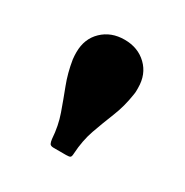

<svg xmlns="http://www.w3.org/2000/svg" viewBox="-83 -833 416 431"><g transform="rotate(30 125.0 -618.0)"><path d="M203.5 -666.5Q204.5 -672 204.5 -676Q204.5 -680 204.5 -684.5Q204.5 -719.5 182 -741.2Q159.5 -763 124.5 -763Q89.8 -763 67.1 -741.2Q44.5 -719.5 44.5 -684.5Q44.5 -680 44.7 -676Q45 -672 45.5 -666.5Q50.7 -634 61.5 -606Q72.3 -578 82.3 -549.7Q92.3 -521.5 94.5 -488.2Q95.3 -481.2 97.4 -477.1Q99.5 -473 107.8 -473H139.8Q148.3 -473 150.6 -474.9Q153 -476.7 153.3 -484.7Q155.3 -519.2 165.4 -547.9Q175.5 -576.5 187 -604.9Q198.5 -633.2 203.5 -666.5Z"/></g></svg>

Font: Besley
Style: Regular
Weight: 400
Designer: Owen Earl
Foundry: indestructible type*
Version: Version 4.000